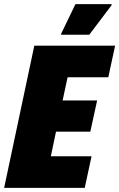

<svg xmlns="http://www.w3.org/2000/svg" viewBox="-30 -909 577 929"><path d="M-10 0 136 -688H527L494 -535H297L273 -423H440L407 -272H241L216 -153H413L380 0ZM266 -741V-746L335 -889H510V-884L402 -741Z"/></svg>

Font: Saira SemiCondensed Black
Style: Italic
Weight: 900
Width: 4
Italic angle: -12°
Designer: Hector Gatti with collaboration of the Omnibus-Type team
Foundry: Omnibus-Type
Version: Version 1.101